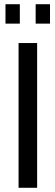

<svg xmlns="http://www.w3.org/2000/svg" viewBox="-20 -890 263 910"><path d="M6 -778V-870H74V-778ZM149 -778V-870H217V-778ZM68 0V-686H156V0Z"/></svg>

Font: Archivo Condensed
Style: Regular
Weight: 400
Width: 3
Designer: Hector Gatti
Foundry: Omnibus-Type
Version: Version 2.001; ttfautohint (v1.8.3)